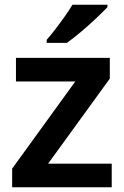

<svg xmlns="http://www.w3.org/2000/svg" viewBox="-20 -786 522 806"><path d="M449 0H31V-78L296 -444H47V-543H441V-456L182 -99H449ZM431 -756Q414 -738 383.5 -709Q353 -680 319.5 -652Q286 -624 261 -606H176V-619Q192 -637 212 -663Q232 -689 251.5 -716.5Q271 -744 284 -766H431Z"/></svg>

Font: Noto Sans Lisu SemiBold
Style: Regular
Weight: 600
Designer: Monotype Design Team. David Williams.
Foundry: Monotype Imaging Inc.
Version: Version 2.102; ttfautohint (v1.8.4.7-5d5b)